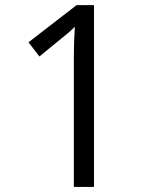

<svg xmlns="http://www.w3.org/2000/svg" viewBox="-20 -734 612 754"><path d="M349.1 -713.9H280.8L91.8 -567.9L134.8 -512.2C203.6 -568.4 242.7 -600.1 251 -607.4C259.3 -614.7 267.1 -622.1 273.9 -628.9C271.5 -591.3 270 -551.3 270 -508.8V0H349.1Z"/></svg>

Font: Sahel
Style: Regular
Weight: 400
Foundry: Saber Rastikerdar (saber.rastikerdar@gmail.com)
Version: Version 3.4.0